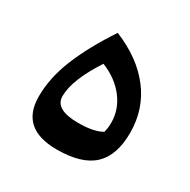

<svg xmlns="http://www.w3.org/2000/svg" viewBox="-119 -600 715 722"><g transform="rotate(30 238.5 -239.5)"><path d="M213.9 7.3Q56.2 7.3 56.2 -132.3Q56.2 -212.9 91.3 -299.3Q126.5 -385.7 193.8 -487.3Q303.2 -442.9 362.8 -365.2Q422.4 -287.6 422.4 -185.1Q422.4 -86.9 372.3 -39.8Q322.3 7.3 213.9 7.3ZM205.6 -359.9Q132.8 -248.5 132.8 -177.7Q132.8 -119.6 233.4 -119.6Q302.7 -119.6 336.4 -140.1Q341.8 -159.2 341.8 -182.6Q341.8 -239.3 305.7 -286.6Q269.5 -334 205.6 -359.9Z"/></g></svg>

Font: Pinar SemiBold
Style: Regular
Weight: 600
Designer: Amin Abedi
Version: Version 3.000